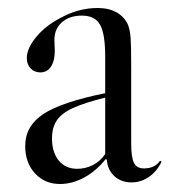

<svg xmlns="http://www.w3.org/2000/svg" viewBox="-20 -453 431 480"><path d="M43 -88Q43 -138 88.5 -168Q134 -198 243 -220V-311Q243 -369 230 -391.5Q217 -414 185 -414Q154 -414 135 -397.5Q116 -381 116 -353L117 -326Q117 -301 107.5 -286.5Q98 -272 81 -272Q66 -272 56.5 -282Q47 -292 47 -308Q47 -332 70.5 -360.5Q94 -389 131 -408Q176 -433 224 -433Q252 -433 271.5 -422Q291 -411 300 -391Q305 -378 306.5 -359Q308 -340 308 -286V-95Q308 -59 315 -45.5Q322 -32 340 -32Q367 -32 380 -51L384 -49Q372 -24 352 -10.5Q332 3 309 3Q283 3 266 -12.5Q249 -28 247 -54L244 -55Q221 -26 191 -9.5Q161 7 130 7Q92 7 67.5 -19.5Q43 -46 43 -88ZM243 -68V-209Q191 -196 162.5 -183Q134 -170 122 -152Q110 -134 110 -107Q110 -72 127 -51.5Q144 -31 173 -31Q194 -31 212.5 -40.5Q231 -50 243 -68Z"/></svg>

Font: Libre Caslon Display
Style: Regular
Weight: 400
Designer: Pablo Impallari, Rodrigo Fuenzalida
Foundry: Pablo Impallari, Rodrigo Fuenzalida
Version: Version 1.100; ttfautohint (v1.6) -l 8 -r 50 -G 200 -x 14 -D